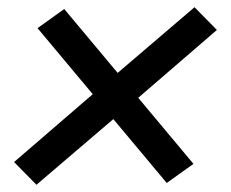

<svg xmlns="http://www.w3.org/2000/svg" viewBox="-20 -606 640 532"><path d="M81 -94 19 -157 237 -345 84 -528 158 -581 306 -404 519 -586 581 -523 363 -335 516 -152 442 -99 294 -276Z"/></svg>

Font: Iosevka Curly MdExObl
Style: Regular
Weight: 500
Width: 7
Italic angle: -9°
Monospace: yes
Designer: Belleve Invis
Foundry: Belleve Invis
Version: Version 11.1.0; ttfautohint (v1.8.3)